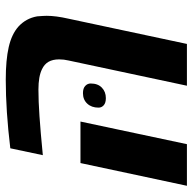

<svg xmlns="http://www.w3.org/2000/svg" viewBox="-21 -661 682 680"><g transform="rotate(-90 320.0 -321.0)"><path d="M449.7 -452.6Q449.7 -475.1 441.2 -490Q432.6 -504.9 415 -513.2Q389.6 -525.9 342.8 -525.9Q302.7 -525.9 248.8 -522.2Q194.8 -518.6 110.4 -510.3L134.8 -625.5Q268.1 -641.6 377.4 -641.6Q447.8 -641.6 493.4 -631.1Q539.1 -620.6 565.9 -596.7Q595.2 -569.8 602.1 -530.3Q604 -506.8 604 -496.6Q604 -463.9 593.8 -419.4L504.4 0H356.4L445.8 -419.4Q449.7 -435.5 449.7 -452.6ZM82.5 -377H229.5L149.4 0H2ZM278.8 -313Q278.8 -337.9 293 -353Q307.1 -368.2 330.1 -368.2Q347.2 -368.2 355.7 -360.1Q364.3 -352.1 364.3 -340.8Q364.3 -315.4 349.6 -301.3Q335 -287.1 312.5 -287.1Q295.4 -287.1 287.1 -294.7Q278.8 -302.2 278.8 -313Z"/></g></svg>

Font: Viking Open Sans
Style: Bold Italic
Weight: 700
Italic angle: -12°
Foundry: Ascender Corporation
Version: Version 2.000